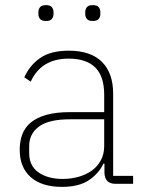

<svg xmlns="http://www.w3.org/2000/svg" viewBox="-20 -718 562 750"><path d="M431 0Q390 0 388 -42V-79H384Q366 -40 327 -14Q288 12 222 12Q143 12 100 -26Q57 -64 57 -133Q57 -166 67 -193Q77 -220 100.5 -239.5Q124 -259 161.5 -269.5Q199 -280 254 -280H387V-348Q387 -420 352 -454.5Q317 -489 248 -489Q141 -489 100 -399L75 -416Q96 -463 137 -491.5Q178 -520 249 -520Q334 -520 378 -476.5Q422 -433 422 -352V-31H500V0ZM225 -19Q258 -19 287.5 -27.5Q317 -36 339 -52Q361 -68 374 -92Q387 -116 387 -148V-252H254Q170 -252 132 -223.5Q94 -195 94 -148V-120Q94 -70 130.5 -44.5Q167 -19 225 -19ZM160 -636Q143 -636 136.5 -644Q130 -652 130 -663V-671Q130 -682 136.5 -690Q143 -698 160 -698Q176 -698 182.5 -690Q189 -682 189 -671V-663Q189 -652 182.5 -644Q176 -636 160 -636ZM342 -636Q326 -636 319.5 -644Q313 -652 313 -663V-671Q313 -682 319.5 -690Q326 -698 342 -698Q359 -698 365.5 -690Q372 -682 372 -671V-663Q372 -652 365.5 -644Q359 -636 342 -636Z"/></svg>

Font: IBM Plex Sans Hebrew ExtraLight
Style: Regular
Weight: 200
Designer: Mike Abbink, Paul van der Laan, Pieter van Rosmalen, Yanek Iontef
Foundry: Bold Monday
Version: Version 1.2